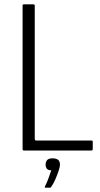

<svg xmlns="http://www.w3.org/2000/svg" viewBox="-20 -693 460 884"><path d="M90 0Q84 0 84 -6V-667Q84 -673 90 -673H133Q137 -673 138.5 -671.5Q140 -670 140 -666V-55Q140 -51 141 -48.5Q142 -46 148 -46H399Q404 -46 405.5 -45Q407 -44 407 -39V-8Q407 -3 405.5 -1.5Q404 0 399 0ZM256 65Q256 76 249.5 95Q243 114 234.5 133.5Q226 153 216 167Q214 171 212 171Q208 171 200 171Q192 171 187 171Q186 170 186 169Q186 168 188 163Q195 150 203 128.5Q211 107 216 91Q201 91 195.5 83.5Q190 76 190 65Q190 52 197 44Q204 36 222 36Q238 36 247 42.5Q256 49 256 65Z"/></svg>

Font: Glory Light
Style: Regular
Weight: 300
Version: Version 1.011